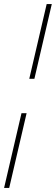

<svg xmlns="http://www.w3.org/2000/svg" viewBox="-40 -750 273 938"><path d="M213 -730 128 -365H103L188 -730ZM90 -197 5 168H-20L65 -197Z"/></svg>

Font: Work Sans ExtraLight
Style: Italic
Weight: 200
Italic angle: -13°
Designer: Wei Huang
Foundry: Wei Huang
Version: Version 2.012; ttfautohint (v1.8.3)